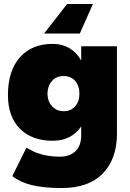

<svg xmlns="http://www.w3.org/2000/svg" viewBox="-20 -733 654 967"><path d="M42 154 113 11Q118 14 143 27Q168 40 204 48Q240 56 283 56Q331 56 360 28.5Q389 1 389 -52V-96Q365 -61 329 -42.5Q293 -24 246 -24Q140 -24 80 -85Q20 -146 20 -254Q20 -376 80 -444Q140 -512 246 -512Q293 -512 329.5 -490.5Q366 -469 389 -428V-500H569V-60Q569 68 497.5 141Q426 214 292 214Q198 214 139 199Q80 184 42 154ZM301 -173Q337 -173 358.5 -197.5Q380 -222 380 -261Q380 -301 358.5 -325.5Q337 -350 300 -350Q264 -350 242 -325.5Q220 -301 219 -261Q220 -222 242.5 -197.5Q265 -173 301 -173ZM382 -564H202L318 -713H448Z"/></svg>

Font: Oak Sans Black
Style: Regular
Weight: 900
Designer: Erik Kennedy, Walven
Foundry: Erik Kennedy, Walven
Version: Version 1.000